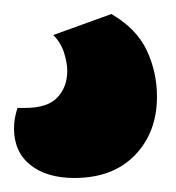

<svg xmlns="http://www.w3.org/2000/svg" viewBox="-36 -54 251 274"><path d="M123 -34Q159 -13 173.5 18Q188 49 188 84Q188 135 156.5 167.5Q125 200 70 200Q31 200 7.5 181.5Q-16 163 -16 129Q-16 115 -11 100H0Q32 100 46 85Q60 70 60 47Q60 36 55.5 21.5Q51 7 40 -4Z"/></svg>

Font: Baloo Tammudu 2
Style: Bold
Weight: 700
Designer: Maithili Shingre, Omkar Shende and Ek Type
Foundry: Ek Type
Version: Version 1.640;hotconv 1.0.111;makeotfexe 2.5.65597; ttfautoh